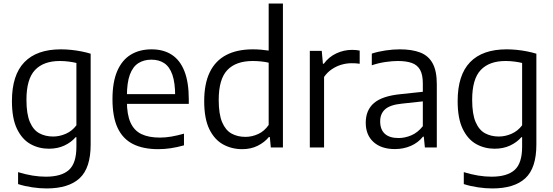

<svg xmlns="http://www.w3.org/2000/svg" viewBox="-20 -828 3107 1078"><path d="M241.5 230Q204 230 161.2 223.8Q118.5 217.5 81.5 205.5V138.5Q124 151.5 162.8 157.8Q201.5 164 237 164Q325 164 367 126.2Q409 88.5 409 -4.5V-57.5H404.5Q380 -29 341.8 -11Q303.5 7 254.5 7Q198 7 151 -19.2Q104 -45.5 75.5 -104.2Q47 -163 47 -260.5Q47 -406.5 116.8 -478.8Q186.5 -551 322 -551Q350 -551 379.2 -548Q408.5 -545 436.5 -539.5Q464.5 -534 489 -526.5V-16.5Q489 115.5 427 172.8Q365 230 241.5 230ZM278 -61.5Q314.5 -61.5 349.8 -77Q385 -92.5 409 -124.5V-474.5Q391 -479 366.5 -482.2Q342 -485.5 315.5 -485.5Q224.5 -485.5 176.5 -434.8Q128.5 -384 128.5 -268Q128.5 -187.5 148 -142.5Q167.5 -97.5 201.2 -79.5Q235 -61.5 278 -61.5Z M868.5 9.5Q784 9.5 726.8 -19.2Q669.5 -48 640.5 -109.8Q611.5 -171.5 611.5 -271.5Q611.5 -367 638.2 -429Q665 -491 714.2 -521Q763.5 -551 831 -551Q897.5 -551 944.2 -520.8Q991 -490.5 1015.5 -428.2Q1040 -366 1040 -269.5V-245H655V-299.5H981L963.5 -287.5Q963.5 -363.5 947.8 -408.5Q932 -453.5 902.2 -473.2Q872.5 -493 830 -493Q788 -493 757 -473.5Q726 -454 709.2 -409Q692.5 -364 692.5 -287.5V-259.5Q692.5 -184.5 712.8 -139.8Q733 -95 774 -75.2Q815 -55.5 878 -55.5Q909 -55.5 942.2 -61.2Q975.5 -67 1013 -77.5V-12Q974 -1 938.8 4.2Q903.5 9.5 868.5 9.5Z M1340 9.5Q1281 9.5 1232.5 -17.2Q1184 -44 1155.2 -103Q1126.5 -162 1126.5 -260Q1126.5 -358 1157.8 -422.5Q1189 -487 1250 -519Q1311 -551 1400 -551Q1423 -551 1446 -549Q1469 -547 1488.5 -544V-808H1568.5V0H1500.5L1495 -58.5H1489.5Q1465.5 -29 1427.2 -9.8Q1389 9.5 1340 9.5ZM1358 -59.5Q1394.5 -59.5 1429.5 -75.5Q1464.5 -91.5 1488.5 -126.5V-476Q1470.5 -480.5 1446.5 -483Q1422.5 -485.5 1399 -485.5Q1304.5 -485.5 1256.2 -434.5Q1208 -383.5 1208 -267Q1208 -187 1227.2 -141.8Q1246.5 -96.5 1280.2 -78Q1314 -59.5 1358 -59.5Z M1719.5 0V-542.5H1786.5L1793 -470H1798Q1826 -508.5 1868.2 -528.2Q1910.5 -548 1956.5 -548Q1969 -548 1979.2 -547Q1989.5 -546 1999.5 -544V-470Q1988 -472 1976.8 -472.5Q1965.5 -473 1952.5 -473Q1926 -473 1897.2 -464.8Q1868.5 -456.5 1843 -439.2Q1817.5 -422 1799.5 -396V0Z M2197.5 9Q2121 9 2077.2 -30.5Q2033.5 -70 2033.5 -139Q2033.5 -210 2080.2 -249.8Q2127 -289.5 2230.5 -299.5L2376 -315L2383.5 -262L2235.5 -246Q2171 -239.5 2142.8 -214.8Q2114.5 -190 2114.5 -146.5Q2114.5 -101 2140.5 -77Q2166.5 -53 2218 -53Q2253.5 -53 2289.5 -68.2Q2325.5 -83.5 2354 -119.5V-359Q2354 -409 2338.5 -436.2Q2323 -463.5 2292 -474.5Q2261 -485.5 2214 -485.5Q2183.5 -485.5 2144.8 -480Q2106 -474.5 2067.5 -461.5V-527Q2102.5 -538.5 2144.8 -544.8Q2187 -551 2224.5 -551Q2293.5 -551 2339.8 -533Q2386 -515 2409.2 -472.2Q2432.5 -429.5 2432.5 -355.5V0H2365.5L2359.5 -60.5H2354.5Q2328 -27 2286.8 -9Q2245.5 9 2197.5 9Z M2744 230Q2706.5 230 2663.8 223.8Q2621 217.5 2584 205.5V138.5Q2626.5 151.5 2665.2 157.8Q2704 164 2739.5 164Q2827.5 164 2869.5 126.2Q2911.5 88.5 2911.5 -4.5V-57.5H2907Q2882.5 -29 2844.2 -11Q2806 7 2757 7Q2700.5 7 2653.5 -19.2Q2606.5 -45.5 2578 -104.2Q2549.5 -163 2549.5 -260.5Q2549.5 -406.5 2619.2 -478.8Q2689 -551 2824.5 -551Q2852.5 -551 2881.8 -548Q2911 -545 2939 -539.5Q2967 -534 2991.5 -526.5V-16.5Q2991.5 115.5 2929.5 172.8Q2867.5 230 2744 230ZM2780.5 -61.5Q2817 -61.5 2852.2 -77Q2887.5 -92.5 2911.5 -124.5V-474.5Q2893.5 -479 2869 -482.2Q2844.5 -485.5 2818 -485.5Q2727 -485.5 2679 -434.8Q2631 -384 2631 -268Q2631 -187.5 2650.5 -142.5Q2670 -97.5 2703.8 -79.5Q2737.5 -61.5 2780.5 -61.5Z"/></svg>

Font: Encode Sans Condensed Thin
Style: Regular
Weight: 400
Version: Version 3.002